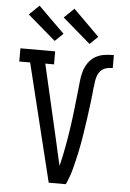

<svg xmlns="http://www.w3.org/2000/svg" viewBox="-63 -1028 727 1074"><g transform="rotate(5 300.0 -491.0)"><path d="M348 0H252L90 -661H29V-735H224V-662H175L271 -245Q279 -208 287.5 -171.5Q296 -135 304 -99Q311 -125 316.5 -151.5Q322 -178 327 -204.5Q332 -231 336.5 -258Q341 -285 345 -312Q349 -339 352.5 -366Q356 -393 359 -420Q362 -447 365 -474Q368 -501 371 -528Q374 -555 376.5 -582Q379 -609 386.5 -635Q394 -661 409.5 -684Q425 -707 448.5 -721Q472 -735 499 -739Q526 -743 553 -743V-670Q539 -670 524.5 -667.5Q510 -665 498 -657.5Q486 -650 478 -637.5Q470 -625 466 -611.5Q462 -598 460 -583.5Q458 -569 457 -555L456 -554Q452 -507 446 -460Q440 -413 433.5 -366.5Q427 -320 419.5 -273.5Q412 -227 402 -180.5Q392 -134 380 -88.5Q368 -43 348 0ZM412 -793 255 -928 311 -982 457 -837ZM216 -793 59 -928 115 -982 262 -837Z"/></g></svg>

Font: Iosevka HT Extended
Style: Regular
Weight: 400
Width: 7
Monospace: yes
Designer: Belleve Invis
Foundry: Belleve Invis
Version: Version 32.3.0; ttfautohint (v1.8.4)